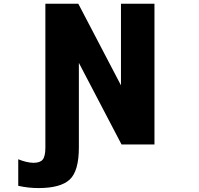

<svg xmlns="http://www.w3.org/2000/svg" viewBox="-20 -752 1040 1002"><path d="M611.3 -732.4H786.1V2H614.3L391.6 -423.8V17.6Q391.6 140.6 343.8 185.1Q295.9 229.5 180.7 229.5Q127.9 229.5 75.2 217.8V79.1Q118.2 96.7 154.3 97.7Q189.5 97.7 203.1 80.6Q216.8 63.5 216.8 17.6V-732.4H388.7L611.3 -306.6Z"/></svg>

Font: GenEi Gothic M Heavy
Style: Regular
Weight: 800
Designer: o_tamon (Modified); [Source Han Sans]
Ryoko NISHIZUKA  (kana & ideographs); Paul D. Hunt (Latin, Greek & Cyrillic); Wenl
Version: Version 1.1a;Original Version 1.004